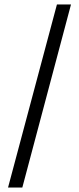

<svg xmlns="http://www.w3.org/2000/svg" viewBox="-20 -770 354 860"><path d="M235 -750H298L80 70H16Z"/></svg>

Font: Bellota
Style: Regular
Weight: 400
Designer: Kemie Guaida
Foundry: Kemie Guaida
Version: Version 4.001